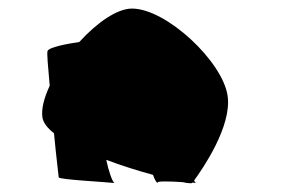

<svg xmlns="http://www.w3.org/2000/svg" viewBox="-20 -735 705 448"><path d="M79 -461C81 -448 91 -436 106 -424C111 -370 117 -324 117 -321C118 -316 231 -310 247 -308C242 -311 233 -337 228 -362C265 -348 304 -336 337 -327C341 -316 345 -308 349 -308C340 -313 377 -312 406 -310C419 -307 428 -307 428 -308C428 -308 429 -308 429 -309C433 -309 435 -308 437 -308C436 -309 434 -311 433 -314C452 -340 522 -441 511 -512C499 -592 368 -715 288 -715C253 -715 206 -682 165 -637C138 -633 94 -625 91 -616C89 -613 92 -579 96 -535C83 -507 76 -481 79 -461Z"/></svg>

Font: Ampere
Style: SCRevIta
Weight: 400
Version: Version 1